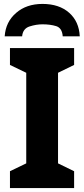

<svg xmlns="http://www.w3.org/2000/svg" viewBox="-20 -959 429 979"><path d="M357.9 -85.9 275.9 -126V-587.9L357.9 -627.9V-713.9H30.8V-627.9L113.8 -587.9V-126L30.8 -85.9V0H357.9ZM196.8 -939C142.1 -939 97.2 -923.8 62 -893.1C26.4 -862.3 7.3 -822.8 3.9 -773.9H92.8C95.2 -799.8 107.9 -816.9 130.9 -824.2C153.8 -831.5 175.8 -835 196.8 -835C222.7 -835 246.1 -832 266.6 -825.7C286.6 -819.3 297.9 -801.8 299.8 -773.9H386.7C384.3 -824.2 366.2 -864.3 332.5 -894C298.8 -923.8 253.4 -939 196.8 -939Z"/></svg>

Font: Avrile Sans
Style: Bold
Weight: 700
Designer: Monotype Design Team, Google (font), Stefan Peev (BGR Cyrillic), Cristiano Sobral (main changes)
Foundry: The Avrile Sans Project Authors
Version: Version 3.110